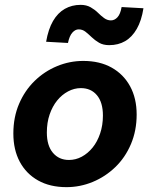

<svg xmlns="http://www.w3.org/2000/svg" viewBox="-20 -759 640 791"><path d="M254 12Q186 12 137 -15.5Q88 -43 61.5 -92.5Q35 -142 35 -209Q35 -276 58.5 -331Q82 -386 122.5 -425.5Q163 -465 215 -486.5Q267 -508 323 -508Q391 -508 440 -480.5Q489 -453 516 -403.5Q543 -354 543 -287Q543 -221 519.5 -165.5Q496 -110 455 -70.5Q414 -31 362 -9.5Q310 12 254 12ZM264 -100Q292 -100 317 -113.5Q342 -127 361.5 -151Q381 -175 392.5 -209Q404 -243 404 -283Q404 -337 379.5 -366.5Q355 -396 313 -396Q286 -396 260.5 -382.5Q235 -369 215.5 -345Q196 -321 184.5 -287.5Q173 -254 173 -213Q173 -159 198 -129.5Q223 -100 264 -100ZM430 -573Q405 -573 388 -583Q371 -593 358 -605.5Q345 -618 332.5 -628Q320 -638 304 -638Q290 -638 278 -624.5Q266 -611 260 -582L170 -587Q179 -639 198.5 -672.5Q218 -706 247 -722.5Q276 -739 312 -739Q336 -739 353.5 -729Q371 -719 383.5 -706.5Q396 -694 409 -684.5Q422 -675 437 -675Q452 -675 464 -688Q476 -701 481 -730L571 -725Q563 -674 543.5 -640Q524 -606 495.5 -589.5Q467 -573 430 -573Z"/></svg>

Font: Source Code Pro ExtraLight
Style: Bold Italic
Weight: 700
Italic angle: -11°
Monospace: yes
Version: Version 1.016;hotconv 1.0.116;makeotfexe 2.5.65601